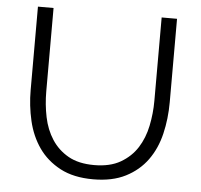

<svg xmlns="http://www.w3.org/2000/svg" viewBox="-51 -763 858 821"><g transform="rotate(5 377.5 -352.5)"><path d="M378 5Q294 5 236.5 -25.5Q179 -56 144 -106Q109 -156 94 -220.5Q79 -285 79 -352V-710H146V-352Q146 -296 157 -242.5Q168 -189 195 -147.5Q222 -106 266 -81Q310 -56 377 -56Q445 -56 490 -82Q535 -108 561.5 -149.5Q588 -191 599 -244.5Q610 -298 610 -352V-710H676V-352Q676 -281 660.5 -216Q645 -151 609.5 -102Q574 -53 517 -24Q460 5 378 5Z"/></g></svg>

Font: Rising Sun Light
Style: Regular
Weight: 300
Designer: Matt McInerney, Pablo Impallari, Rodrigo Fuenzalida (Raleway font), Stephen Hutchings (Greek), Cristiano Sobral (main ch
Foundry: The Rising Sun Project Authors
Version: Version 4.327; ttfautohint (v1.8.4.7-5d5b-dirty)